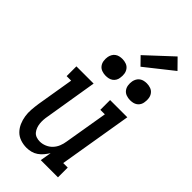

<svg xmlns="http://www.w3.org/2000/svg" viewBox="-306 -1045 1112 1112"><g transform="rotate(45 250.0 -488.5)"><path d="M177 8Q150 8 125.5 -0.5Q101 -9 84 -26.5Q67 -44 57 -67Q47 -90 43 -115.5Q39 -141 41 -167.5Q43 -194 47 -221L85 -450H48V-530H189L136 -207Q133 -192 132 -176.5Q131 -161 132.5 -146.5Q134 -132 139 -118Q144 -104 153 -93Q162 -82 176 -77Q190 -72 206 -72Q226 -72 246.5 -80.5Q267 -89 282 -105Q297 -121 305 -141Q313 -161 316 -182L361 -450H324V-530H465L390 -80H427V0H286L298 -69Q288 -53 275.5 -38Q263 -23 247 -12Q231 -1 212.5 3.5Q194 8 177 8ZM406 -611Q390 -611 374.5 -616.5Q359 -622 349.5 -634.5Q340 -647 337.5 -663.5Q335 -680 338 -697Q340 -708 346 -719Q352 -730 362 -737Q372 -744 383.5 -746.5Q395 -749 406 -749Q423 -749 438 -743.5Q453 -738 462.5 -725.5Q472 -713 474.5 -696.5Q477 -680 474 -663Q473 -652 467 -641Q461 -630 451 -623Q441 -616 429.5 -613.5Q418 -611 406 -611ZM206 -611Q190 -611 174.5 -616.5Q159 -622 149.5 -634.5Q140 -647 137.5 -663.5Q135 -680 138 -697Q140 -708 146 -719Q152 -730 162 -737Q172 -744 183.5 -746.5Q195 -749 206 -749Q223 -749 238 -743.5Q253 -738 262.5 -725.5Q272 -713 274.5 -696.5Q277 -680 274 -663Q273 -652 267 -641Q261 -630 251 -623Q241 -616 229.5 -613.5Q218 -611 206 -611ZM312 -791 265 -839 422 -985 481 -925Z"/></g></svg>

Font: Iosevka Slab Medium Oblique
Style: Regular
Weight: 500
Italic angle: -9°
Monospace: yes
Designer: Belleve Invis
Foundry: Belleve Invis
Version: Version 11.1.1; ttfautohint (v1.8.3)